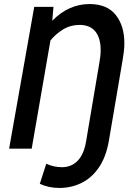

<svg xmlns="http://www.w3.org/2000/svg" viewBox="-20 -734 666 948"><path d="M517.5 -38.5Q503.5 41.5 468.2 93Q433 144.5 382.5 169.2Q332 194 273.5 194Q220 194 176.5 173.5L208.5 74.5Q245 91.5 286.5 91.5Q332 91.5 363 60.2Q394 29 405 -35.5L471 -426.5Q473.5 -441 475.2 -455.5Q477 -470 477 -487.5Q477 -546 450.8 -578.5Q424.5 -611 373 -611Q328 -611 291.2 -588.5Q254.5 -566 229 -534L136.5 0H25L149 -700H244L238 -631.5Q319 -714 422 -714Q509 -714 551.5 -660.2Q594 -606.5 594 -521Q594 -499.5 591.5 -479Q589 -458.5 586 -441Z"/></svg>

Font: Cabin Condensed SemiBold
Style: Italic
Weight: 600
Width: 3
Italic angle: -10°
Designer: Pablo Impallari
Foundry: Pablo Impallari. http://www.impallari.com Igino Marini. http://www.ikern.com
Version: Version 3.001; ttfautohint (v1.8.3)